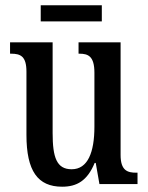

<svg xmlns="http://www.w3.org/2000/svg" viewBox="-20 -696 561 726"><path d="M134 -615H365V-676H134ZM215 10C270 10 310 -12 338 -80H342L356 0H500V-43H495C462 -43 436 -51 436 -110V-536H277V-493H280C313 -493 337 -484 337 -421V-217C337 -120 312 -56 251 -56C194 -56 179 -101 179 -193V-536H18V-493H22C58 -493 80 -483 80 -425V-186C80 -49 123 10 215 10Z"/></svg>

Font: Noto Serif Sinhala ExtraCondensed Medium
Style: Regular
Weight: 500
Width: 2
Designer: Jelle Bosma - Monotype Design Team
Foundry: Monotype Imaging Inc.
Version: Version 2.007